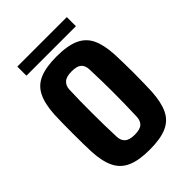

<svg xmlns="http://www.w3.org/2000/svg" viewBox="-211 -798 901 901"><g transform="rotate(-45 239.0 -348.0)"><path d="M239.5 9.5Q168.5 9.5 126 -9Q83.5 -27.5 63.2 -68.5Q43 -109.5 39.5 -176.5Q38.5 -198.5 38 -230.8Q37.5 -263 37.5 -299.2Q37.5 -335.5 38 -368.5Q38.5 -401.5 39.5 -424Q43.5 -492 63.8 -532.8Q84 -573.5 126.5 -591.5Q169 -609.5 239.5 -609.5Q311.5 -609.5 353.8 -590.5Q396 -571.5 415.5 -530.8Q435 -490 438.5 -424Q439.5 -401.5 440.2 -368.8Q441 -336 441 -300.5Q441 -265 440.2 -232.2Q439.5 -199.5 438.5 -176.5Q434.5 -109.5 415 -68.5Q395.5 -27.5 353.2 -9Q311 9.5 239.5 9.5ZM239.5 -90Q275 -90 289.8 -103.8Q304.5 -117.5 305.5 -144Q307 -188.5 307.8 -227.5Q308.5 -266.5 308.5 -303.2Q308.5 -340 307.8 -377.5Q307 -415 305.5 -457Q304.5 -483.5 289.8 -496.8Q275 -510 239.5 -510Q204.5 -510 188.8 -495.8Q173 -481.5 172 -456.5Q170.5 -423.5 170 -386Q169.5 -348.5 169.5 -308.2Q169.5 -268 170.2 -226.8Q171 -185.5 172.5 -144Q173.5 -117.5 189 -103.8Q204.5 -90 239.5 -90ZM75.5 -706H404V-645.5H75.5Z"/></g></svg>

Font: Big Shoulders Text Thin ExtraBold
Style: Regular
Weight: 800
Version: Version 2.002